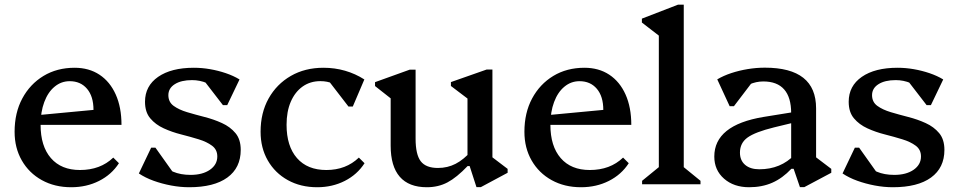

<svg xmlns="http://www.w3.org/2000/svg" viewBox="-20 -785 4086 818"><path d="M283.4 12.7Q212.8 12.7 158.2 -17.6Q103.6 -47.8 72.9 -101.4Q42.2 -154.9 42.2 -223.6Q42.2 -304.3 75 -365.5Q107.8 -426.6 165.3 -461.5Q222.9 -496.3 297.9 -496.3Q359.1 -496.3 403.9 -466.7Q448.6 -437.1 473.1 -382.4Q497.6 -327.7 497.6 -252.9H114.8V-292L378.3 -316.8Q378.3 -374.3 350.8 -406.7Q323.3 -439.1 277 -439.1Q240.7 -439.1 212.5 -415.6Q184.2 -392.2 168.6 -350.2Q152.9 -308.2 152.9 -253.4Q152.9 -162.1 196.9 -111.4Q240.8 -60.7 320.7 -60.7Q407.5 -60.7 462.6 -113.6L486.7 -89.6Q455.4 -41.1 402 -14.2Q348.7 12.7 283.4 12.7Z M785.9 12.7Q748.3 12.7 709 5.3Q669.7 -2.1 634.3 -14.9Q598.9 -27.7 571.6 -46L624 -155.8H642.3L739.8 -18.7H666.3L661.4 -96.5Q685.2 -67.4 717.3 -53.6Q749.3 -39.9 791.9 -39.9Q843 -39.9 874.4 -61.7Q905.8 -83.6 905.8 -118.4Q905.8 -147.5 883.4 -164.2Q860.9 -181 826 -191.6Q791.1 -202.3 751.8 -212.3Q712.5 -222.2 677.6 -238.2Q642.7 -254.1 620.3 -280.7Q597.8 -307.2 597.8 -351.4Q597.8 -418.8 653.7 -457.6Q709.6 -496.3 805.8 -496.3Q840.4 -496.3 875 -490.3Q909.5 -484.3 942 -473.3Q974.5 -462.3 1000.5 -446.5L948.1 -337.2H929.7L824.9 -473.1H905.8L910.7 -395.3Q892.6 -418 861.9 -430.9Q831.3 -443.7 798.4 -443.7Q751.8 -443.7 724.6 -426.3Q697.3 -409 697.3 -379.5Q697.3 -350.4 719.7 -334Q742.2 -317.6 777.2 -307.1Q812.2 -296.7 851.5 -286.6Q890.8 -276.6 925.8 -260.6Q960.8 -244.7 983.2 -217.9Q1005.6 -191.1 1005.6 -146.5Q1005.6 -70 948.6 -28.6Q891.7 12.7 785.9 12.7Z M1331.4 12.7Q1260.8 12.7 1206.2 -17.6Q1151.6 -47.8 1120.9 -101.4Q1090.2 -154.9 1090.2 -223.6Q1090.2 -304.3 1124.4 -365.5Q1158.6 -426.6 1219 -461.5Q1279.3 -496.3 1358.1 -496.3Q1406.2 -496.3 1450 -483.7Q1493.8 -471.1 1532.3 -446.5L1483 -331H1464.7L1358 -469.4H1439.2V-397.7Q1404.3 -439.3 1344.9 -439.3Q1301.6 -439.3 1269.1 -416.2Q1236.7 -393.1 1218.8 -351.5Q1200.9 -310 1200.9 -253.4Q1200.9 -162.1 1245.3 -111.4Q1289.6 -60.7 1370.4 -60.7Q1453.8 -60.7 1508.9 -113.6L1533.1 -89.6Q1501.8 -41.1 1448.8 -14.2Q1395.8 12.7 1331.4 12.7Z M1798.6 12.7Q1722.1 12.7 1683.2 -31.9Q1644.4 -76.5 1644.4 -164.4V-401.4L1687.4 -332.2L1577.8 -418.4V-435L1725.8 -488.3H1750.6V-194.1Q1750.6 -126.9 1772.4 -98.1Q1794.3 -69.4 1846 -69.4Q1886.7 -69.4 1921.1 -87.1Q1955.4 -104.8 1988.4 -142.1V-77.9H1972.6Q1925.4 -28.4 1886.3 -7.9Q1847.3 12.7 1798.6 12.7ZM2009.9 12.2 1980.9 -77.5H1971.7V-401.7L2014.7 -332.6L1901.1 -418.7V-435.3L2053.1 -488.7H2077.9V-85.3L2036.6 -146.1L2142.7 -65.5V-48.9L2028.7 12.2Z M2455.4 12.7Q2384.8 12.7 2330.2 -17.6Q2275.6 -47.8 2244.9 -101.4Q2214.2 -154.9 2214.2 -223.6Q2214.2 -304.3 2247 -365.5Q2279.8 -426.6 2337.3 -461.5Q2394.9 -496.3 2469.9 -496.3Q2531.1 -496.3 2575.9 -466.7Q2620.6 -437.1 2645.1 -382.4Q2669.6 -327.7 2669.6 -252.9H2286.8V-292L2550.3 -316.8Q2550.3 -374.3 2522.8 -406.7Q2495.3 -439.1 2449 -439.1Q2412.7 -439.1 2384.5 -415.6Q2356.2 -392.2 2340.6 -350.2Q2324.9 -308.2 2324.9 -253.4Q2324.9 -162.1 2368.9 -111.4Q2412.8 -60.7 2492.7 -60.7Q2579.5 -60.7 2634.6 -113.6L2658.7 -89.6Q2627.4 -41.1 2574 -14.2Q2520.7 12.7 2455.4 12.7Z M2715.6 0V-14.7L2802.9 -86L2786.9 -58V-666.7L2829.9 -600.1L2714.7 -689V-705.6L2868.3 -765H2893.1V-56.3L2878 -85.1L2964.4 -14.7V0Z M3388 12.2 3361.2 -65.9H3350.7V-302.9Q3350.7 -370.1 3320.9 -404Q3291.1 -438 3232 -438Q3200.9 -438 3172.5 -425.2Q3144.1 -412.4 3126 -389.9L3130.9 -473.5H3214.2L3106.9 -332.6H3088.6L3035.8 -446.9Q3062.2 -462.5 3095.3 -473.5Q3128.5 -484.5 3165.3 -490.6Q3202.1 -496.7 3238.9 -496.7Q3347.9 -496.7 3402.4 -453.5Q3456.9 -410.3 3456.9 -323.4V-85.3L3415.5 -146.1L3521.6 -65.5V-48.9L3406.8 12.2ZM3171.6 12.7Q3106.4 12.7 3064.8 -23.7Q3023.2 -60.2 3023.2 -117.9Q3023.2 -252 3233.1 -286.8L3384.6 -311.3V-268.2L3278 -242.4Q3197.3 -222.5 3164.9 -199.1Q3132.5 -175.8 3132.5 -134.8Q3132.5 -101.6 3154.5 -82.7Q3176.5 -63.8 3214.9 -63.8Q3306.6 -63.8 3365.7 -126.1V-65.9H3351.6Q3313.7 -25.6 3270.1 -6.5Q3226.4 12.7 3171.6 12.7Z M3783.9 12.7Q3746.3 12.7 3707 5.3Q3667.7 -2.1 3632.3 -14.9Q3596.9 -27.7 3569.6 -46L3622 -155.8H3640.3L3737.8 -18.7H3664.3L3659.4 -96.5Q3683.2 -67.4 3715.3 -53.6Q3747.3 -39.9 3789.9 -39.9Q3841 -39.9 3872.4 -61.7Q3903.8 -83.6 3903.8 -118.4Q3903.8 -147.5 3881.4 -164.2Q3858.9 -181 3824 -191.6Q3789.1 -202.3 3749.8 -212.3Q3710.5 -222.2 3675.6 -238.2Q3640.7 -254.1 3618.3 -280.7Q3595.8 -307.2 3595.8 -351.4Q3595.8 -418.8 3651.7 -457.6Q3707.6 -496.3 3803.8 -496.3Q3838.4 -496.3 3873 -490.3Q3907.5 -484.3 3940 -473.3Q3972.5 -462.3 3998.5 -446.5L3946.1 -337.2H3927.7L3822.9 -473.1H3903.8L3908.7 -395.3Q3890.6 -418 3859.9 -430.9Q3829.3 -443.7 3796.4 -443.7Q3749.8 -443.7 3722.6 -426.3Q3695.3 -409 3695.3 -379.5Q3695.3 -350.4 3717.7 -334Q3740.2 -317.6 3775.2 -307.1Q3810.2 -296.7 3849.5 -286.6Q3888.8 -276.6 3923.8 -260.6Q3958.8 -244.7 3981.2 -217.9Q4003.6 -191.1 4003.6 -146.5Q4003.6 -70 3946.6 -28.6Q3889.7 12.7 3783.9 12.7Z"/></svg>

Font: Platypi Light
Style: Regular
Weight: 300
Designer: David Sargent
Foundry: Bolt Cutter Type
Version: Version 1.200